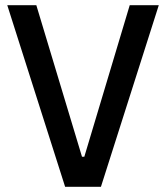

<svg xmlns="http://www.w3.org/2000/svg" viewBox="-20 -720 640 740"><path d="M231 0H369L592 -700H480L305 -116H296L120 -700H8Z"/></svg>

Font: Fixel Text Medium
Style: Regular
Weight: 500
Width: 4
Designer: AlfaBravo + MacPaw
Foundry: Kyrylo Tkachov, Marchela Mozhyna, Serhii Makarenko, Maria Weinstein, Zakhar Kryvoshyya
Version: Version 1.211